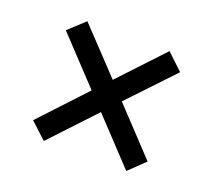

<svg xmlns="http://www.w3.org/2000/svg" viewBox="-79 -661 672 604"><g transform="rotate(20 257.5 -358.5)"><path d="M119 -158 257 -305 395 -158 448 -209 307 -359 448 -508 394 -559 257 -413 119 -559 65 -509 206 -359 65 -208Z"/></g></svg>

Font: Noto Serif Hebrew SemiCondensed ExtraBold
Style: Regular
Weight: 800
Width: 4
Designer: Monotype Design Team
Foundry: Monotype Imaging Inc.
Version: Version 2.004